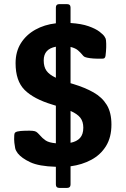

<svg xmlns="http://www.w3.org/2000/svg" viewBox="-20 -811 610 933"><path d="M268.1 102.1Q251.5 102.1 251.5 85.4V-0.5Q168.9 -2.9 127 -22.7Q85 -42.5 66.4 -65.9Q62 -72.3 58.6 -78.1Q55.2 -84 53.7 -91.3Q51.8 -101.1 49.8 -116.9Q47.9 -132.8 49.3 -153.8Q49.8 -162.6 52.7 -166Q56.2 -169.9 64 -171.9Q78.1 -175.3 103.3 -175.8Q128.4 -176.3 138.2 -175.3Q149.4 -174.3 155.8 -170.7Q162.1 -167 172.9 -154.8Q186 -139.2 201.9 -128.4Q217.8 -117.7 251.5 -114.7V-297.4Q243.7 -299.8 234.4 -302.7Q143.6 -330.1 99.6 -374Q55.7 -418 55.7 -503.9Q55.7 -560.1 81.5 -601.1Q107.4 -642.1 151.6 -666.7Q195.8 -691.4 251.5 -697.8V-774.4Q251.5 -791 268.1 -791H305.2Q322.8 -791 322.8 -774.4V-699.2Q376 -695.8 410.4 -683.6Q444.8 -671.4 463.6 -657Q482.4 -642.6 488.3 -632.8Q492.2 -626.5 493.4 -623.3Q494.6 -620.1 495.1 -614.7Q496.6 -599.6 496.1 -581.1Q495.6 -562.5 492.7 -539.1Q491.2 -531.2 487.3 -528.3Q483.9 -525.9 476.6 -525.9Q429.2 -524.9 403.3 -530.8Q393.1 -533.2 388.9 -535.9Q384.8 -538.6 377.9 -547.4Q371.1 -555.7 358.9 -566.4Q346.7 -577.1 322.8 -583V-406.7Q329.6 -404.8 337.4 -402.3Q393.6 -385.3 434.8 -361.8Q476.1 -338.4 498.8 -301.3Q521.5 -264.2 521.5 -205.6Q521.5 -144 495.4 -101.6Q469.2 -59.1 424.1 -34.7Q378.9 -10.3 322.8 -2.9V85.4Q322.8 102.1 306.2 102.1ZM192.4 -517.6Q192.4 -486.3 205.8 -467.3Q219.2 -448.2 251.5 -433.1V-584Q192.4 -573.2 192.4 -517.6ZM384.8 -190.4Q384.8 -220.2 370.4 -238.8Q356 -257.3 322.8 -272V-117.2Q353 -123 368.9 -140.6Q384.8 -158.2 384.8 -190.4Z"/></svg>

Font: ADLaM Display
Style: Regular
Weight: 400
Designer: Mark Jamra, Neil Patel, Concept: Andrew Footit
Foundry: Microsoft
Version: Version 2.000; ttfautohint (v1.8.4.7-5d5b);gftools[0.9.28]